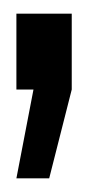

<svg xmlns="http://www.w3.org/2000/svg" viewBox="-20 -131 161 281"><path d="M4 130H52L85 0V-111H4V0H29Z"/></svg>

Font: League Gothic Condensed
Style: Regular
Weight: 400
Width: 3
Designer: The League of Moveable Type
Version: Version 1.600; ttfautohint (v1.8.3)